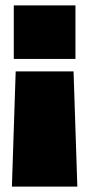

<svg xmlns="http://www.w3.org/2000/svg" viewBox="-20 -525 330 710"><path d="M259 -505V-307H31V-505ZM252 -261 266 165H24L38 -261Z"/></svg>

Font: Titillium Web
Style: Black
Weight: 900
Version: Version 1.001;PS 35.000;hotconv 1.0.70;makeotf.lib2.5.55311